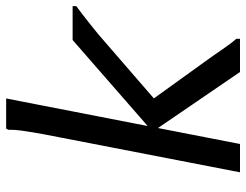

<svg xmlns="http://www.w3.org/2000/svg" viewBox="-108 -692 800 624"><g transform="rotate(-90 292.0 -380.0)"><path d="M474 -544H584V-532Q573 -524 558 -512.5Q543 -501 526 -487.5Q509 -474 492 -460L260 -259L264 -308L408 -108Q424 -86 443 -58Q462 -30 478 -12V0H370L176 -284ZM136 0H44L158 -588Q162 -608 168 -640Q174 -672 178.5 -703Q183 -734 182 -752L186 -760H284Z"/></g></svg>

Font: Kufam
Style: Italic
Weight: 400
Italic angle: -11°
Designer: Artur Schmal
Foundry: Original Type
Version: Version 1.301; ttfautohint (v1.8.3)